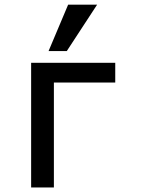

<svg xmlns="http://www.w3.org/2000/svg" viewBox="-20 -828 640 848"><path d="M117.5 -550.5H489V-463.5H218V0H117.5ZM194.5 -602.5 281 -807.5H409L275 -602.5Z"/></svg>

Font: JuliaMono Medium
Style: Regular
Weight: 500
Monospace: yes
Designer: cormullion
Foundry: corm
Version: Version 0.054; ttfautohint (v1.8.4)